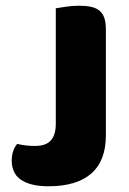

<svg xmlns="http://www.w3.org/2000/svg" viewBox="-20 -635 452 671"><path d="M175 -606Q186 -608 210 -611.5Q234 -615 256 -615Q279 -615 296.5 -611.5Q314 -608 326 -599Q338 -590 344 -574Q350 -558 350 -532V-162Q350 -73 299 -28.5Q248 16 149 16Q97 16 65 0Q42 -11 31.5 -30Q21 -49 21 -73Q21 -93 26.5 -108Q32 -123 40 -132Q59 -128 72.5 -126.5Q86 -125 102 -125Q141 -125 158 -144.5Q175 -164 175 -202Z"/></svg>

Font: Baloo Thambi
Style: Regular
Weight: 400
Designer: Aadarsh Rajan and Ek Type
Foundry: Ek Type
Version: Version 1.443;PS 1.000;hotconv 16.6.51;makeotf.lib2.5.65220;